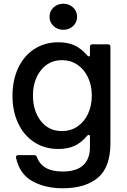

<svg xmlns="http://www.w3.org/2000/svg" viewBox="-20 -795 680 1031"><path d="M66 52V49Q66 38 78 38H163Q175 38 178 48Q193 88 227 107Q261 126 316 126Q391 126 427 92Q463 58 463 -4V-61Q463 -71 457 -71Q453 -71 448 -66Q415 -27 378.5 -11Q342 5 293 5Q220 5 164 -31.5Q108 -68 77.5 -133Q47 -198 47 -280Q47 -364 77.5 -429.5Q108 -495 164 -531.5Q220 -568 293 -568Q342 -568 378.5 -552Q415 -536 448 -498Q452 -492 457 -492Q463 -492 463 -501V-544Q463 -557 476 -557H560Q573 -557 573 -544V-28Q573 104 505 160Q437 216 317 216Q223 216 154 178Q85 140 66 52ZM473 -282Q473 -336 452.5 -379.5Q432 -423 395.5 -447.5Q359 -472 313 -472Q243 -472 200 -418Q157 -364 157 -282Q157 -199 199.5 -145Q242 -91 313 -91Q359 -91 395.5 -115.5Q432 -140 452.5 -183.5Q473 -227 473 -282ZM246 -705Q246 -735 267.5 -755Q289 -775 320 -775Q351 -775 372.5 -755Q394 -735 394 -705Q394 -675 372.5 -655Q351 -635 320 -635Q289 -635 267.5 -655Q246 -675 246 -705Z"/></svg>

Font: Open Sauce Two Medium
Style: Regular
Weight: 500
Designer: Alfredo Marco Pradil
Foundry: Creative Sauce Fz LLC
Version: Version 1.477